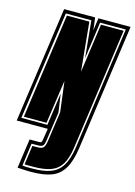

<svg xmlns="http://www.w3.org/2000/svg" viewBox="-152 -674 687 974"><g transform="rotate(15 191.5 -187.5)"><path d="M112 233Q105 233 85.5 232.5Q66 232 40 230L62 76H113Q121 76 123.5 73Q126 70 128 59L137 0H-26L60 -608H223L231 -542L240 -608H409L316 56Q306 124 282.5 163Q259 202 218 217.5Q177 233 112 233ZM90 215H114Q173 215 210.5 200.5Q248 186 269 151Q290 116 299 56L389 -589H254L227 -395L208 -589H74L-7 -19H130L154 -190L168 -94L146 59Q143 81 136 87.5Q129 94 110 94H77L61 213Q67 214 74.5 214.5Q82 215 90 215ZM93 205Q85 205 79.5 205Q74 205 70 204L84 104H109Q133 104 141.5 95Q150 86 154 59L176 -97L156 -257L123 -28H4L82 -580H200L225 -323L261 -580H380L291 56Q283 114 263 146.5Q243 179 207.5 192Q172 205 116 205Z"/></g></svg>

Font: Alumni Sans Collegiate One
Style: Italic
Weight: 400
Italic angle: -8°
Designer: Robert E. Leuschke
Foundry: Robert E. Leuschke
Version: Version 1.100